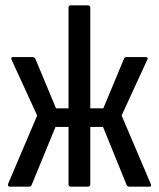

<svg xmlns="http://www.w3.org/2000/svg" viewBox="-20 -703 598 723"><path d="M17 0Q12 0 10.5 -4Q9 -8 11 -12L120 -268L24 -477Q19 -488 29 -488H102Q110 -488 113 -482L191 -295H238V-673Q238 -683 247 -683H311Q320 -683 320 -673V-295H369L447 -482Q448 -488 457 -488H528Q540 -488 534 -477L438 -268L547 -12Q553 0 542 0H468Q460 0 457 -6L368 -225H320V-10Q320 0 311 0H247Q238 0 238 -10V-225H189L99 -6Q96 0 89 0Z"/></svg>

Font: Sofia Sans Condensed Medium
Style: Regular
Weight: 500
Designer: Botio Nikoltchev, Ani Petrova
Foundry: lettersoup
Version: Version 4.101; ttfautohint (v1.8.4.7-5d5b)